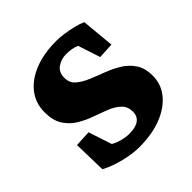

<svg xmlns="http://www.w3.org/2000/svg" viewBox="-161 -713 851 851"><g transform="rotate(-45 264.5 -288.0)"><path d="M239.3 8.8Q198.2 8.8 146.5 -3.9Q94.7 -16.6 54.7 -38.1L50.8 -193.4L127 -197.3L163.1 -87.9Q178.7 -78.1 203.6 -71.3Q228.5 -64.5 251 -64.5Q291 -64.5 311 -79.6Q331.1 -94.7 331.1 -122.1Q331.1 -154.3 311 -173.8Q291 -193.4 259.3 -206.1Q227.5 -218.8 191.4 -231.4Q155.3 -244.1 123.5 -263.7Q91.8 -283.2 71.8 -314.9Q51.8 -346.7 51.8 -398.4Q51.8 -454.1 84 -496.1Q116.2 -538.1 174.8 -561.5Q233.4 -585 312.5 -585Q333 -585 360.4 -581.1Q387.7 -577.1 414.1 -570.8Q440.4 -564.5 459 -555.7L473.6 -400.4L399.4 -396.5L365.2 -501Q337.9 -512.7 302.7 -512.7Q270.5 -512.7 246.1 -495.6Q221.7 -478.5 221.7 -443.4Q221.7 -413.1 242.2 -394.5Q262.7 -376 294.9 -362.3Q327.1 -348.6 363.8 -335Q400.4 -321.3 432.6 -301.8Q464.8 -282.2 485.4 -251.5Q505.9 -220.7 505.9 -172.9Q505.9 -120.1 472.7 -79.1Q439.5 -38.1 379.9 -14.6Q320.3 8.8 239.3 8.8Z"/></g></svg>

Font: Crimson Pro Black
Style: Regular
Weight: 900
Designer: Jacques Le Bailly
Foundry: Baron von Fonthausen
Version: Version 1.003